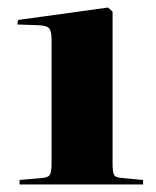

<svg xmlns="http://www.w3.org/2000/svg" viewBox="-20 -864 414 510"><path d="M32 -374V-386L90 -391Q108 -392 112.5 -400Q117 -408 117 -430V-758Q117 -779 111.5 -787.5Q106 -796 82 -797L26 -799L28 -811L267 -844L279 -833V-429Q279 -407 283 -399.5Q287 -392 306 -391L360 -386V-374Z"/></svg>

Font: Literata 72pt ExtraBold
Style: Regular
Weight: 800
Designer: Latin by Veronika Burian and Jose Scaglione. Greek by Irene Vlachou. Cyrillic by Vera Evstafieva.
Foundry: TypeTogether
Version: Version 3.002